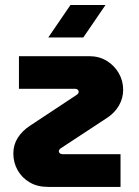

<svg xmlns="http://www.w3.org/2000/svg" viewBox="-20 -733 545 753"><path d="M168.7 0Q126.3 0 96 -18Q65.7 -36 49 -65.8Q32.3 -95.7 32.3 -131Q32.3 -165.3 49.8 -192.7Q67.3 -220 96.7 -239.3L280.3 -360.7Q285.3 -363.7 287 -367.2Q288.7 -370.7 288.7 -373Q288.7 -378 284.8 -381.3Q281 -384.7 274.7 -384.7H54.3V-512.7H329.3Q368.7 -512.7 398.5 -494.5Q428.3 -476.3 445.7 -446.3Q463 -416.3 463 -380.7Q463 -348 446.7 -319.5Q430.3 -291 402.3 -272.3L218.7 -151.7Q214.7 -149 212.7 -145.8Q210.7 -142.7 210.7 -140Q210.7 -135.3 214.7 -131.8Q218.7 -128.3 225 -128.3H452.7V0ZM169.3 -586 256.3 -713.3H393.7L306.7 -586Z"/></svg>

Font: MuseoModerno Thin
Style: Regular
Weight: 100
Designer: Pablo Cosgaya, Héctor Gatti, Marcela Romero, and the Authors of The MuseoModerno Project.
Foundry: Omnibus-Type Team
Version: Version 1.003